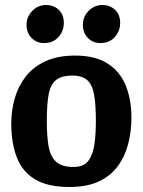

<svg xmlns="http://www.w3.org/2000/svg" viewBox="-20 -733 570 767"><path d="M257 14Q172 14 121 -16Q70 -46 47.5 -103.5Q25 -161 25 -240Q25 -292 39 -340.5Q53 -389 83 -427.5Q113 -466 162 -488.5Q211 -511 280 -511Q360 -511 409.5 -479.5Q459 -448 482 -392Q505 -336 505 -263Q505 -210 492.5 -160Q480 -110 451.5 -70.5Q423 -31 375.5 -8.5Q328 14 257 14ZM274 -66Q315 -66 333.5 -91.5Q352 -117 357.5 -159Q363 -201 363 -250Q363 -315 356 -354.5Q349 -394 329 -412.5Q309 -431 269 -431Q225 -431 203 -412.5Q181 -394 174 -354Q167 -314 167 -250Q167 -190 174 -149Q181 -108 204 -87Q227 -66 274 -66ZM381 -561Q351 -561 331 -581.5Q311 -602 311 -634Q311 -666 334 -689.5Q357 -713 389 -713Q419 -713 439.5 -694Q460 -675 460 -641Q460 -609 438.5 -585Q417 -561 381 -561ZM156 -561Q126 -561 106 -581.5Q86 -602 86 -634Q86 -666 109 -689.5Q132 -713 164 -713Q194 -713 214.5 -694Q235 -675 235 -641Q235 -609 213.5 -585Q192 -561 156 -561Z"/></svg>

Font: Faustina
Style: Bold
Weight: 700
Designer: Alfonso Garcia
Foundry: http://www.omnibus-type.com
Version: Version 1.200